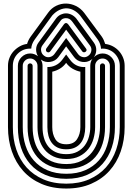

<svg xmlns="http://www.w3.org/2000/svg" viewBox="-20 -946 763 1106"><path d="M528 -214Q528 -180 518.5 -147Q509 -114 489 -88Q469 -62 437.5 -46Q406 -30 362 -30Q319 -30 287.5 -45Q256 -60 236 -85Q216 -110 206 -143.5Q196 -177 196 -214V-215V-567Q196 -584 183.5 -596.5Q171 -609 154 -609Q136 -609 123.5 -596.5Q111 -584 111 -567V-214Q111 -157 127 -107.5Q143 -58 174.5 -22Q206 14 253 34.5Q300 55 362 55Q424 55 471 34.5Q518 14 549.5 -22Q581 -58 597 -107.5Q613 -157 613 -214V-215V-567Q613 -584 600.5 -596.5Q588 -609 571 -609Q553 -609 540.5 -596.5Q528 -584 528 -567ZM139 -567Q139 -573 143.5 -577Q148 -581 154 -581Q159 -581 163.5 -577Q168 -573 168 -567V-214Q168 -169 179.5 -130Q191 -91 215 -62.5Q239 -34 275.5 -17.5Q312 -1 362 -1Q413 -1 450 -20Q487 -39 510.5 -69.5Q534 -100 545 -138Q556 -176 556 -214V-567Q556 -573 560.5 -577Q565 -581 571 -581Q576 -581 580.5 -577Q585 -573 585 -567V-214Q585 -163 571 -118.5Q557 -74 529.5 -42Q502 -10 460 8.5Q418 27 362 27Q306 27 264 8.5Q222 -10 194.5 -42Q167 -74 153 -118.5Q139 -163 139 -214ZM224 -684Q214 -670 217 -652.5Q220 -635 234 -625Q248 -614 265 -617Q282 -620 293 -634L361 -727L430 -634Q441 -620 458 -617Q475 -614 489 -625Q503 -635 506 -652.5Q509 -670 498 -684L395 -823Q381 -842 359 -841.5Q337 -841 327 -824ZM349 -807Q360 -820 372 -807L475 -667Q484 -656 472 -647Q467 -644 461.5 -645Q456 -646 453 -651L361 -775L270 -651Q262 -640 250 -647Q245 -651 244.5 -656.5Q244 -662 247 -667ZM258 -874Q277 -900 304.5 -913Q332 -926 361 -925.5Q390 -925 417.5 -911.5Q445 -898 465 -872L567 -734Q579 -716 586 -693Q610 -690 630.5 -679Q651 -668 666 -651Q681 -634 689.5 -612.5Q698 -591 698 -567V-214Q698 -139 675.5 -74Q653 -9 610 38.5Q567 86 504.5 113Q442 140 362 140Q281 140 218.5 113Q156 86 113.5 38.5Q71 -9 48.5 -73.5Q26 -138 26 -214V-567Q26 -591 34.5 -612.5Q43 -634 58 -650.5Q73 -667 93 -678.5Q113 -690 136 -693Q142 -714 156 -734ZM362 -115Q405 -115 424 -144.5Q443 -174 443 -214V-533Q419 -538 397.5 -550.5Q376 -563 361 -584Q346 -563 325 -550.5Q304 -538 281 -533V-214Q281 -173 299 -144Q317 -115 362 -115ZM179 -717Q161 -691 160 -666H154Q112 -666 83 -637.5Q54 -609 54 -567V-214Q54 -144 74 -84.5Q94 -25 133 18.5Q172 62 229.5 87Q287 112 362 112Q436 112 493.5 87Q551 62 590 18.5Q629 -25 649.5 -85Q670 -145 670 -214V-567Q670 -588 662 -606Q654 -624 640.5 -637.5Q627 -651 609 -658.5Q591 -666 571 -666Q569 -666 566.5 -665.5Q564 -665 562 -665Q560 -693 544 -717L442 -856Q426 -875 406.5 -886Q387 -897 366 -898Q345 -899 323 -889Q301 -879 281 -857ZM362 -86Q332 -86 311.5 -96Q291 -106 278 -123.5Q265 -141 259 -164Q253 -187 253 -214V-560Q277 -559 299.5 -569.5Q322 -580 338 -601L361 -632L384 -601Q400 -579 423 -568.5Q446 -558 471 -560V-214Q471 -188 465 -164.5Q459 -141 446 -123.5Q433 -106 412 -96Q391 -86 362 -86ZM304 -841Q315 -855 330 -862Q345 -869 360.5 -869Q376 -869 391.5 -861.5Q407 -854 419 -840L521 -700Q535 -680 534.5 -657Q534 -634 520 -616Q530 -626 543 -632Q556 -638 571 -638Q600 -638 621 -617Q642 -596 642 -567V-214Q642 -151 624 -96.5Q606 -42 570.5 -2Q535 38 482.5 61Q430 84 362 84Q294 84 241.5 61.5Q189 39 154 -1Q119 -41 101 -95.5Q83 -150 83 -214V-567Q83 -596 104 -617Q125 -638 154 -638Q178 -638 199 -622Q188 -639 188 -660.5Q188 -682 201 -700ZM362 -58Q399 -58 425.5 -72Q452 -86 468.5 -108.5Q485 -131 492.5 -159Q500 -187 500 -214V-567Q500 -590 513 -608L506 -602Q482 -585 453 -589.5Q424 -594 407 -617L361 -679L316 -617Q299 -594 269.5 -589.5Q240 -585 217 -602Q216 -602 215 -603Q225 -586 225 -567V-214Q225 -181 233 -152.5Q241 -124 257.5 -103Q274 -82 300 -70Q326 -58 362 -58Z"/></svg>

Font: Zschusch
Style: Regular
Weight: 400
Designer: Peter Wiegel
Foundry: Peter Wiegel